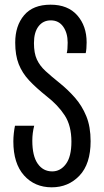

<svg xmlns="http://www.w3.org/2000/svg" viewBox="-20 -790 444 820"><path d="M201 10Q128 10 82.5 -41Q37 -92 37 -186Q37 -203 39 -221Q41 -239 44 -253H126Q122 -237 120 -221.5Q118 -206 118 -189Q118 -124 141 -91Q164 -58 203 -58Q238 -58 261.5 -89.5Q285 -121 285 -185Q285 -253 256.5 -297Q228 -341 179 -379Q134 -415 104.5 -446.5Q75 -478 60 -516Q45 -554 45 -608Q45 -680 83 -725Q121 -770 196 -770Q270 -770 310 -724.5Q350 -679 350 -609Q350 -596 349 -583.5Q348 -571 346 -563H265Q269 -576 269 -608Q269 -649 250 -676Q231 -703 197 -703Q164 -703 144.5 -677.5Q125 -652 125 -606Q125 -563 137.5 -536Q150 -509 174.5 -486.5Q199 -464 234 -436Q269 -408 299.5 -373.5Q330 -339 348.5 -294Q367 -249 367 -187Q367 -90 319.5 -40Q272 10 201 10Z"/></svg>

Font: Noto Sans Georgian ExtraCondensed
Style: Regular
Weight: 400
Width: 2
Designer: Monotype Design Team, Akaki Razmadze
Foundry: Google LLC
Version: Version 2.005; ttfautohint (v1.8.4.7-5d5b)